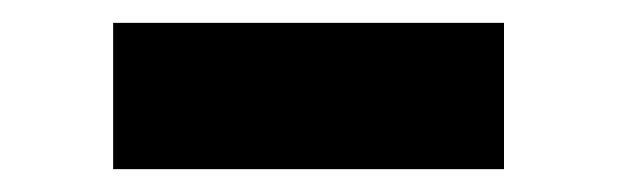

<svg xmlns="http://www.w3.org/2000/svg" viewBox="-20 -766 540 168"><path d="M79 -618V-746H421V-618Z"/></svg>

Font: Literata ExtraBold
Style: Regular
Weight: 800
Designer: Latin by Veronika Burian and Jose Scaglione. Greek by Irene Vlachou. Cyrillic by Vera Evstafieva.
Foundry: TypeTogether
Version: Version 3.103;gftools[0.9.29]